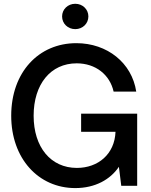

<svg xmlns="http://www.w3.org/2000/svg" viewBox="-20 -963 784 995"><path d="M370.1 11.7C473.1 11.7 551.8 -32.7 596.2 -98.6L608.4 0H690.9V-374H400.4V-279.8H578.6C574.2 -164.1 488.3 -92.8 378.4 -92.8C242.7 -92.8 154.3 -200.7 154.3 -363.3C154.3 -526.4 242.2 -634.8 377.4 -634.8C475.6 -634.8 549.3 -575.7 568.8 -488.3H686C663.6 -637.2 535.6 -739.3 375.5 -739.3C180.7 -739.3 38.1 -588.9 38.1 -363.3C38.1 -141.6 179.2 11.7 370.1 11.7ZM370.1 -812C408.2 -812 438 -840.8 438 -877.9C438 -914.6 408.2 -943.4 370.1 -943.4C331.5 -943.4 301.8 -914.6 301.8 -877.9C301.8 -840.8 331.5 -812 370.1 -812Z"/></svg>

Font: Raveo Display Display Medium
Style: Regular
Weight: 500
Designer: Jakub Foglar, Rasmus Andersson (Inter)
Foundry: Jakubfoglar.com
Version: Version 1.100;Glyphs 3.2.3 (3260)